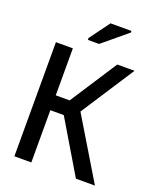

<svg xmlns="http://www.w3.org/2000/svg" viewBox="-166 -1028 932 1129"><g transform="rotate(20 300.0 -464.0)"><path d="M63 0V-714H169V-420H256L447 -714H555L338 -380L567 0H448L253 -327H169V0ZM235 -791V-803L327 -928H458V-918L305 -791Z"/></g></svg>

Font: Noto Sans Mono Medium
Style: Regular
Weight: 500
Designer: Monotype Design Team
Foundry: Monotype Imaging Inc.
Version: Version 2.014